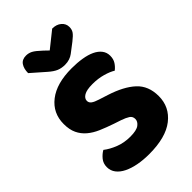

<svg xmlns="http://www.w3.org/2000/svg" viewBox="-255 -950 1061 1061"><g transform="rotate(-45 275.5 -419.0)"><path d="M237 -241Q193 -256 157 -271.5Q121 -287 95 -309Q69 -331 54.5 -361.5Q40 -392 40 -436Q40 -521 105.5 -572Q171 -623 289 -623Q332 -623 369 -617Q406 -611 432.5 -598.5Q459 -586 474 -566.5Q489 -547 489 -521Q489 -495 477 -476.5Q465 -458 448 -445Q426 -459 389 -469.5Q352 -480 308 -480Q263 -480 242 -467.5Q221 -455 221 -436Q221 -421 234 -411.5Q247 -402 273 -394L326 -377Q420 -347 470.5 -300.5Q521 -254 521 -174Q521 -89 454 -36.5Q387 16 257 16Q211 16 171.5 8.5Q132 1 102.5 -13.5Q73 -28 56.5 -49.5Q40 -71 40 -99Q40 -128 57 -148.5Q74 -169 94 -180Q122 -158 162.5 -142Q203 -126 251 -126Q300 -126 320 -141Q340 -156 340 -176Q340 -196 324 -206.5Q308 -217 279 -227ZM273 -778 368 -854Q401 -854 421.5 -836.5Q442 -819 442 -793Q442 -773 432.5 -759Q423 -745 396 -724L341 -682Q329 -673 313 -667.5Q297 -662 277 -662Q250 -662 228.5 -671Q207 -680 181 -703L100 -774Q100 -808 114.5 -829.5Q129 -851 160 -851Q180 -851 197.5 -842Q215 -833 247 -803Z"/></g></svg>

Font: Baloo
Style: Regular
Weight: 400
Designer: Sarang Kulkarni and Ek Type
Foundry: Ek Type
Version: Version 1.443;PS 1.000;hotconv 16.6.51;makeotf.lib2.5.65220;